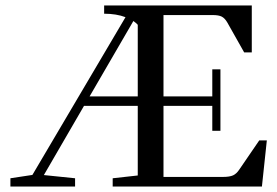

<svg xmlns="http://www.w3.org/2000/svg" viewBox="-20 -683 1013 703"><path d="M18.1 0V-30.3L98.6 -42.5L439.5 -620.1Q406.2 -632.8 361.3 -632.8V-663.1H901.9V-491.2H874L812 -601.1Q803.2 -616.2 792 -622.1Q780.8 -627.9 758.3 -627.9H578.6V-330.1H757.3V-429.2H787.1V-204.1H757.3V-295.4H578.6V-35.2H796.4Q820.8 -35.2 833.5 -41Q846.2 -46.9 856.4 -62.5L929.2 -168.9H957L939 0H392.6V-30.3L484.4 -40.5V-295.4H287.6L140.6 -42L254.9 -30.3V0ZM484.4 -592.3Q479 -598.6 468.3 -606L308.1 -330.1H484.4Z"/></svg>

Font: Elstob 10pt
Style: Regular
Weight: 400
Designer: Peter S. Baker
Version: Version 1.015